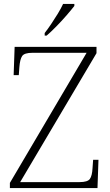

<svg xmlns="http://www.w3.org/2000/svg" viewBox="-20 -951 558 971"><path d="M30 0V-26L418 -684H144Q103 -684 92 -667.5Q81 -651 78 -612L75 -571H49L54 -714H468V-682L82 -30H382Q423 -30 434.5 -46Q446 -62 448 -101L451 -143H478L473 0ZM206 -784Q221 -803 238.5 -829Q256 -855 272.5 -882Q289 -909 299 -931H356V-921Q343 -904 318 -875Q293 -846 265 -817.5Q237 -789 216 -771H206Z"/></svg>

Font: Noto Serif Tamil ExtraLight
Style: Regular
Weight: 200
Designer: Indian Type Foundry, Tom Grace, and the Monotype Design Team
Foundry: Monotype Imaging Inc.
Version: Version 2.004; ttfautohint (v1.8.4.7-5d5b)